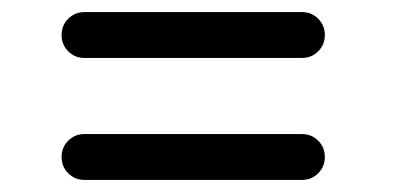

<svg xmlns="http://www.w3.org/2000/svg" viewBox="-20 -498 662 318"><path d="M480 -478Q496 -478 507 -467Q518 -456 518 -440Q518 -424 507 -413Q496 -402 480 -402H120Q104 -402 93 -413Q82 -424 82 -440Q82 -456 93 -467Q104 -478 120 -478ZM480 -276Q496 -276 507 -265Q518 -254 518 -238Q518 -222 507 -211Q496 -200 480 -200H120Q104 -200 93 -211Q82 -222 82 -238Q82 -254 93 -265Q104 -276 120 -276Z"/></svg>

Font: Tsukimi Rounded Medium
Style: Regular
Weight: 500
Designer: Takashi Funayama
Foundry: Takashi Funayama
Version: Version 1.032; ttfautohint (v1.8.3)